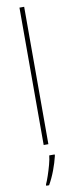

<svg xmlns="http://www.w3.org/2000/svg" viewBox="-107 -792 406 1046"><g transform="rotate(-10 96.0 -269.5)"><path d="M110 0H84V-760H110ZM134 68Q125 106 110 146Q95 186 75 221H59V214Q67 197 76.5 169Q86 141 94 111.5Q102 82 104 61H134Z"/></g></svg>

Font: Noto Sans Lao Looped SemiCondensed Thin
Style: Regular
Weight: 100
Width: 4
Designer: Mark Frömberg, Ben Mitchell
Foundry: The Fontpad Ltd
Version: Version 1.002; ttfautohint (v1.8.4.7-5d5b)